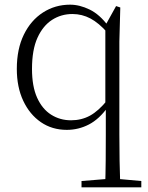

<svg xmlns="http://www.w3.org/2000/svg" viewBox="-20 -542 634 822"><path d="M329 260V233L452 223H474L585 233V260ZM266 14Q203 14 155 -19Q107 -52 79.5 -110.5Q52 -169 52 -247Q52 -332 82 -393.5Q112 -455 164 -488.5Q216 -522 280 -522Q321 -522 364 -501Q407 -480 444 -430H452L441 -401Q403 -444 367 -463Q331 -482 290 -482Q242 -482 203 -457Q164 -432 140.5 -380.5Q117 -329 117 -247Q117 -172 139 -123.5Q161 -75 199 -51Q237 -27 284 -27Q329 -27 365.5 -47Q402 -67 440 -114L450 -84H442Q405 -32 360.5 -9Q316 14 266 14ZM430 260Q432 204 432.5 147Q433 90 433 33V-82L431 -90V-431V-433L477 -516L495 -510L491 -364V33Q491 90 492 147Q493 204 495 260Z"/></svg>

Font: Noto Serif KR ExtraLight ExtraLight
Style: Regular
Weight: 250
Version: Version 2.003-H1;hotconv 1.1.1;makeotfexe 2.6.0